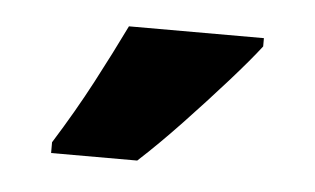

<svg xmlns="http://www.w3.org/2000/svg" viewBox="-28 -894 379 231"><g transform="rotate(5 161.5 -779.0)"><path d="M283 -849Q270 -832 246 -805Q222 -778 195 -749.5Q168 -721 144 -699H40V-712Q65 -752 84.5 -789Q104 -826 120 -859H283Z"/></g></svg>

Font: Noto Sans Kannada UI ExtraCondensed ExtraBold
Style: Regular
Weight: 800
Width: 2
Designer: Jelle Bosma - Monotype Design Team
Foundry: Monotype Imaging Inc.
Version: Version 2.005; ttfautohint (v1.8.4.7-5d5b)